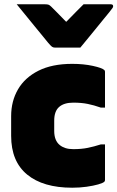

<svg xmlns="http://www.w3.org/2000/svg" viewBox="-20 -861 548 896"><path d="M355 -639H235Q228 -639 222.5 -643Q217 -647 205 -661Q198 -670 181 -690.5Q164 -711 142 -738Q120 -765 98 -792Q76 -819 58 -841H190Q201 -841 206.5 -839Q212 -837 219 -830Q227 -822 243.5 -805.5Q260 -789 288 -760H290Q317 -788 335.5 -806.5Q354 -825 370 -841H497Q508 -841 508 -832Q508 -828 505 -823.5Q502 -819 490 -804Q479 -791 460.5 -768Q442 -745 421.5 -720Q401 -695 383 -673Q365 -651 355 -639ZM317 -563Q370 -563 413.5 -553.5Q457 -544 467 -534Q470 -531 470 -526V-359H450Q419 -370 389.5 -376Q360 -382 322 -382Q279 -382 256 -362Q233 -342 233 -298V-250Q233 -205 259 -184Q270 -175 285.5 -170Q301 -165 322 -165Q360 -165 389.5 -171Q419 -177 450 -187H470V-21Q470 -16 467 -13Q461 -7 438.5 -0.5Q416 6 384 10.5Q352 15 317 15Q181 15 106.5 -46.5Q32 -108 32 -227V-319Q32 -389 64 -444Q96 -499 159.5 -531Q223 -563 317 -563Z"/></svg>

Font: Recursive Sn Lnr St Blk
Style: Regular
Weight: 900
Version: Version 1.079;hotconv 1.0.112;makeotfexe 2.5.65598; ttfautoh